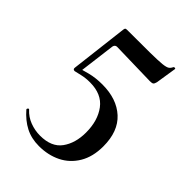

<svg xmlns="http://www.w3.org/2000/svg" viewBox="-199 -745 846 846"><g transform="rotate(45 224.0 -322.0)"><path d="M80 -333Q68 -333 70 -345L102 -613Q103 -620 105 -622.5Q107 -625 115 -625Q207 -625 257.5 -625.5Q308 -626 331.5 -628.5Q355 -631 363 -637Q371 -643 376 -654Q377 -656 382 -655.5Q387 -655 386 -651L371 -555Q368 -543 363.5 -539.5Q359 -536 346 -536L137 -541Q124 -541 121 -527L98 -346ZM58 -71Q80 -47 110.5 -35.5Q141 -24 173 -24Q244 -24 275.5 -67.5Q307 -111 307 -177Q307 -251 271.5 -298.5Q236 -346 163 -346Q135 -346 112.5 -340.5Q90 -335 80 -333Q78 -333 80 -343.5Q82 -354 83 -355Q97 -360 131.5 -369Q166 -378 208 -378Q298 -378 351 -329.5Q404 -281 404 -188Q404 -123 377 -78Q350 -33 304.5 -10.5Q259 12 202 12Q155 12 118 -7Q81 -26 49 -63Q47 -67 51.5 -71Q56 -75 58 -71Z"/></g></svg>

Font: Cormorant Infant Light SemiBold
Style: Regular
Weight: 600
Version: Version 4.001